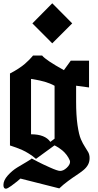

<svg xmlns="http://www.w3.org/2000/svg" viewBox="-20 -982 598 1175"><path d="M299.8 -716.8 178.2 -838.9 299.8 -961.9 421.9 -838.9ZM347.7 64Q368.2 64 388.4 44.9Q408.7 25.9 408.7 8.3Q408.7 3.9 407.2 0Q399.4 -18.6 387 -34.7Q374.5 -50.8 362.3 -60.8Q350.1 -70.8 338.9 -78.1Q327.6 -85.4 320.8 -88.9L314 -91.8V-92.8L200.2 -9.8Q180.7 -26.9 157.7 -41.3Q134.8 -55.7 115.5 -64.2Q96.2 -72.8 79.8 -78.6Q63.5 -84.5 52.7 -87.9Q42 -91.3 41 -91.8V-532.2Q68.8 -546.4 93 -562.3Q117.2 -578.1 132.6 -591.6Q147.9 -605 158.7 -616Q169.4 -627 175.5 -634.3Q181.6 -641.6 182.1 -642.1H237.8Q260.7 -613.8 371.1 -552.7L413.1 -610.8H524.9V-446.8L445.8 -457.5V-361.3Q445.8 -276.4 454.3 -217Q462.9 -157.7 475.1 -129.9Q487.3 -102.1 499.3 -84.2Q511.2 -66.4 519.8 -50.8Q528.3 -35.2 528.3 -14.6Q528.3 8.3 518.3 26.6Q508.3 44.9 488.8 60.5Q469.2 76.2 447.8 90.1Q426.3 104 396.5 126Q366.7 147.9 342.8 170.9L105 110.8Q97.2 117.7 85.2 127.9Q73.2 138.2 49.1 155.5Q24.9 172.9 16.1 172.9Q1 172.9 1 149.9Q1 121.6 27.6 91.8Q54.2 62 85.9 42.7Q117.7 23.4 145.3 7.3Q172.9 -8.8 173.8 -12.2Q189.5 -3.9 213.6 8.8Q237.8 21.5 285.2 42.7Q332.5 64 347.7 64ZM314 -133.3V-457Q301.3 -464.4 284.9 -470.9Q268.6 -477.5 253.7 -481.7Q238.8 -485.8 223.4 -489.3Q208 -492.7 197.3 -494.6Q186.5 -496.6 178.2 -498L169.9 -499V-160.2Q255.9 -160.2 288.1 -113.8Z"/></svg>

Font: KJV1611
Style: Regular
Weight: 400
Version: Version 3.6.1